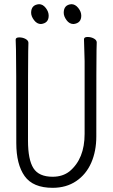

<svg xmlns="http://www.w3.org/2000/svg" viewBox="-20 -884 540 919"><path d="M232 15Q138 15 98 -41Q58 -97 58 -199Q58 -616 56.5 -647Q55 -678 55 -694Q55 -705 72 -705Q89 -705 102.5 -697.5Q116 -690 116 -679Q116 -667 115 -638Q114 -609 114 -211Q114 -120 140 -79Q166 -38 232 -38Q280 -38 313 -64Q385 -124 385 -243V-592L382 -696Q382 -707 399 -707Q416 -707 429.5 -699.5Q443 -692 443 -681Q443 -669 442 -644Q441 -619 441 -231Q441 -160 416.5 -104.5Q392 -49 344.5 -17Q297 15 232 15ZM176 -769Q157 -769 143 -787.5Q129 -806 129 -823Q129 -861 167 -864Q185 -864 199 -846Q213 -828 213 -809Q213 -773 176 -769ZM332 -769Q312 -769 298.5 -787.5Q285 -806 285 -823Q285 -861 322 -864Q340 -864 354.5 -846Q369 -828 369 -809Q369 -773 332 -769Z"/></svg>

Font: LXGW WenKai Mono TC Light
Style: Regular
Weight: 300
Designer: LXGW / Fontworks Inc.
Foundry: LXGW / Fontworks Inc.
Version: Version 1.330